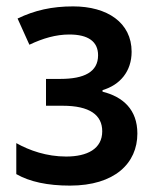

<svg xmlns="http://www.w3.org/2000/svg" viewBox="-20 -571 489 601"><path d="M209 -551C143 -551 89 -539 35 -513L72 -431C114 -451 155 -463 197 -463C256 -463 287 -441 287 -398C287 -346 244 -324 169 -324H124V-240H176C261 -240 300 -211 300 -160C300 -105 253 -81 187 -81C126 -81 72 -100 31 -123V-26C73 -2 129 10 199 10C339 10 410 -60 410 -153C410 -228 365 -268 301 -284V-289C356 -305 392 -348 392 -409C392 -500 316 -551 209 -551Z"/></svg>

Font: Noto Sans UI SemiCondensed Medium
Style: Regular
Weight: 500
Width: 4
Designer: Monotype Design Team
Foundry: Monotype Imaging Inc.
Version: Version 1.901